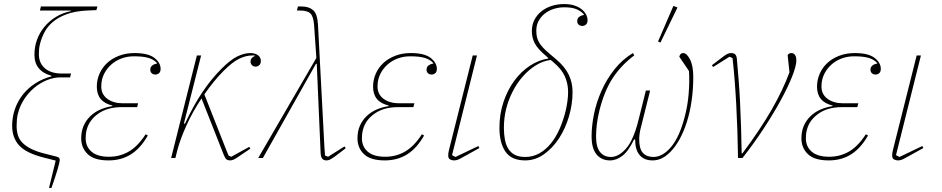

<svg xmlns="http://www.w3.org/2000/svg" viewBox="-20 -780 4651 948"><path d="M255 13 196 -2Q109 -24 74.5 -62Q40 -100 40 -159Q40 -202 53.5 -241Q67 -280 92 -312Q117 -344 153 -367.5Q189 -391 234 -403V-406Q193 -417 171.5 -443Q150 -469 150 -510Q150 -549 163 -584.5Q176 -620 200 -648.5Q224 -677 257 -697Q290 -717 330 -725V-728H177L182 -748H461L456 -730L409 -728Q350 -725 309.5 -710Q269 -695 242 -672.5Q215 -650 200 -621.5Q185 -593 178 -565Q174 -550 173 -537.5Q172 -525 172 -512Q172 -468 202 -442.5Q232 -417 285 -417H331L326 -398H280Q245 -398 211 -384Q177 -370 148.5 -346Q120 -322 99 -289.5Q78 -257 69 -221Q65 -206 63.5 -190Q62 -174 62 -159Q62 -133 68.5 -112Q75 -91 91.5 -74.5Q108 -58 135 -44.5Q162 -31 203 -21L258 -7Q269 -4 272 -0.5Q275 3 275 11Q275 19 264.5 55.5Q254 92 234 148H222Z M580 -251Q511 -251 465.5 -219Q420 -187 408 -139Q405 -127 404 -117.5Q403 -108 403 -97Q403 -56 432 -31Q461 -6 518 -6Q572 -6 616.5 -32Q661 -58 699 -117L710 -111Q674 -48 626.5 -18Q579 12 516 12Q445 12 413 -19Q381 -50 381 -97Q381 -131 392.5 -158Q404 -185 425 -205.5Q446 -226 474 -238.5Q502 -251 535 -256V-259Q458 -277 458 -352Q458 -386 471.5 -416.5Q485 -447 509.5 -469.5Q534 -492 568.5 -505Q603 -518 644 -518Q712 -518 742.5 -494Q773 -470 773 -440Q773 -426 765.5 -419Q758 -412 747 -412Q736 -412 729 -418.5Q722 -425 722 -436Q722 -449 731.5 -456.5Q741 -464 755 -466V-469Q740 -486 713.5 -494Q687 -502 642 -502Q611 -502 584.5 -493Q558 -484 537.5 -468Q517 -452 503.5 -431.5Q490 -411 484 -388Q480 -372 480 -353Q480 -314 510 -292Q540 -270 587 -270H662L657 -251Z M952 -506H973L888 -170L893 -169Q935 -259 979 -324.5Q1023 -390 1074 -441Q1118 -485 1152 -501.5Q1186 -518 1216 -518Q1239 -518 1253.5 -507.5Q1268 -497 1268 -479Q1268 -466 1260.5 -458.5Q1253 -451 1242 -451Q1231 -451 1224 -458.5Q1217 -466 1217 -475Q1217 -486 1223.5 -493.5Q1230 -501 1238 -503V-506H1224Q1194 -506 1161 -490Q1128 -474 1085 -431Q1059 -405 1035 -375.5Q1011 -346 989 -314L1099 -35L1109 -11L1122 -6L1211 -55L1216 -46L1154 -4Q1141 5 1132.5 8.5Q1124 12 1116 12Q1105 12 1098.5 7Q1092 2 1085 -15L975 -294Q931 -228 900.5 -160.5Q870 -93 856 -40L846 0H825Z M1542 -494 1531 -654Q1528 -698 1513 -713Q1498 -728 1463 -728H1446L1451 -748H1469Q1505 -748 1526 -730Q1547 -712 1550 -658L1582 -50Q1584 -26 1585 -12L1600 -6L1681 -57L1687 -48L1633 -7Q1616 5 1608 8.5Q1600 12 1592 12Q1578 12 1571 3.5Q1564 -5 1563 -26L1544 -465H1540L1278 0H1255Z M1944 -251Q1875 -251 1829.5 -219Q1784 -187 1772 -139Q1769 -127 1768 -117.5Q1767 -108 1767 -97Q1767 -56 1796 -31Q1825 -6 1882 -6Q1936 -6 1980.5 -32Q2025 -58 2063 -117L2074 -111Q2038 -48 1990.5 -18Q1943 12 1880 12Q1809 12 1777 -19Q1745 -50 1745 -97Q1745 -131 1756.5 -158Q1768 -185 1789 -205.5Q1810 -226 1838 -238.5Q1866 -251 1899 -256V-259Q1822 -277 1822 -352Q1822 -386 1835.5 -416.5Q1849 -447 1873.5 -469.5Q1898 -492 1932.5 -505Q1967 -518 2008 -518Q2076 -518 2106.5 -494Q2137 -470 2137 -440Q2137 -426 2129.5 -419Q2122 -412 2111 -412Q2100 -412 2093 -418.5Q2086 -425 2086 -436Q2086 -449 2095.5 -456.5Q2105 -464 2119 -466V-469Q2104 -486 2077.5 -494Q2051 -502 2006 -502Q1975 -502 1948.5 -493Q1922 -484 1901.5 -468Q1881 -452 1867.5 -431.5Q1854 -411 1848 -388Q1844 -372 1844 -353Q1844 -314 1874 -292Q1904 -270 1951 -270H2026L2021 -251Z M2347 -49 2260 -1Q2246 7 2238 9.5Q2230 12 2221 12Q2213 12 2203 7.5Q2193 3 2193 -13Q2193 -24 2197 -40L2314 -506H2335L2212 -14L2229 -5L2342 -59Z M2573 12Q2505 12 2475.5 -31.5Q2446 -75 2446 -149Q2446 -217 2466 -276.5Q2486 -336 2519.5 -381.5Q2553 -427 2596.5 -455.5Q2640 -484 2687 -491V-494L2679 -501Q2635 -538 2620.5 -566Q2606 -594 2606 -627Q2606 -657 2618.5 -681.5Q2631 -706 2652.5 -723.5Q2674 -741 2703 -750.5Q2732 -760 2766 -760Q2794 -760 2815.5 -753Q2837 -746 2851.5 -734.5Q2866 -723 2873.5 -709Q2881 -695 2881 -680Q2881 -666 2873.5 -659Q2866 -652 2855 -652Q2844 -652 2837 -658.5Q2830 -665 2830 -676Q2830 -689 2839.5 -696.5Q2849 -704 2863 -706V-709Q2849 -725 2826.5 -734.5Q2804 -744 2766 -744Q2739 -744 2714 -736Q2689 -728 2670 -713Q2651 -698 2639.5 -677Q2628 -656 2628 -629Q2628 -613 2630.5 -600Q2633 -587 2640 -573.5Q2647 -560 2660 -546Q2673 -532 2693 -515L2725 -488Q2768 -452 2787.5 -412.5Q2807 -373 2807 -326Q2807 -266 2789.5 -206Q2772 -146 2740.5 -97.5Q2709 -49 2666 -18.5Q2623 12 2573 12ZM2573 -5Q2611 -5 2642.5 -22.5Q2674 -40 2699 -70.5Q2724 -101 2742.5 -142.5Q2761 -184 2773 -233Q2778 -254 2781.5 -278.5Q2785 -303 2785 -326Q2785 -367 2769 -403Q2753 -439 2711 -474L2699 -484Q2660 -479 2625 -457Q2590 -435 2561 -402Q2532 -369 2511 -327.5Q2490 -286 2479 -242Q2473 -218 2470.5 -194.5Q2468 -171 2468 -149Q2468 -117 2473 -90.5Q2478 -64 2490 -45Q2502 -26 2522 -15.5Q2542 -5 2573 -5Z M3190 -333 3149 -169Q3141 -140 3138.5 -123Q3136 -106 3136 -92Q3136 -45 3154.5 -25Q3173 -5 3206 -5Q3252 -5 3294 -55Q3336 -105 3362 -208Q3376 -262 3380.5 -320Q3385 -378 3382 -429L3334 -500Q3336 -508 3340.5 -513Q3345 -518 3353 -518Q3371 -518 3387 -486.5Q3403 -455 3403 -401Q3403 -340 3395 -284Q3387 -228 3372 -180Q3357 -132 3336 -93.5Q3315 -55 3290 -30Q3267 -7 3246 2.5Q3225 12 3202 12Q3160 12 3138 -14.5Q3116 -41 3116 -91L3111 -92Q3084 -35 3054 -11.5Q3024 12 2992 12Q2950 12 2925.5 -17.5Q2901 -47 2901 -107Q2901 -159 2913 -217.5Q2925 -276 2950 -332Q2975 -388 3013.5 -437Q3052 -486 3105 -518L3112 -507Q3046 -457 3005 -394Q2964 -331 2940 -236Q2931 -200 2927 -167Q2923 -134 2923 -107Q2923 -53 2943 -29Q2963 -5 2996 -5Q3035 -5 3071.5 -47Q3108 -89 3132 -185L3169 -333ZM3305 -751 3325 -743 3241 -570 3229 -575Z M3624 0Q3622 -140 3615 -267.5Q3608 -395 3597 -493L3582 -500L3501 -449L3495 -458L3549 -499Q3563 -510 3572 -514Q3581 -518 3590 -518Q3602 -518 3609 -512.5Q3616 -507 3618 -492Q3622 -447 3626.5 -392Q3631 -337 3634 -276Q3637 -215 3639 -150.5Q3641 -86 3642 -23H3646Q3734 -141 3790 -238.5Q3846 -336 3878 -423L3869 -508Q3875 -518 3888 -518Q3899 -518 3905.5 -508.5Q3912 -499 3912 -482Q3912 -455 3891.5 -403Q3871 -351 3835 -285Q3799 -219 3750.5 -145Q3702 -71 3646 0Z M4136 -251Q4067 -251 4021.5 -219Q3976 -187 3964 -139Q3961 -127 3960 -117.5Q3959 -108 3959 -97Q3959 -56 3988 -31Q4017 -6 4074 -6Q4128 -6 4172.5 -32Q4217 -58 4255 -117L4266 -111Q4230 -48 4182.5 -18Q4135 12 4072 12Q4001 12 3969 -19Q3937 -50 3937 -97Q3937 -131 3948.5 -158Q3960 -185 3981 -205.5Q4002 -226 4030 -238.5Q4058 -251 4091 -256V-259Q4014 -277 4014 -352Q4014 -386 4027.5 -416.5Q4041 -447 4065.5 -469.5Q4090 -492 4124.5 -505Q4159 -518 4200 -518Q4268 -518 4298.5 -494Q4329 -470 4329 -440Q4329 -426 4321.5 -419Q4314 -412 4303 -412Q4292 -412 4285 -418.5Q4278 -425 4278 -436Q4278 -449 4287.5 -456.5Q4297 -464 4311 -466V-469Q4296 -486 4269.5 -494Q4243 -502 4198 -502Q4167 -502 4140.5 -493Q4114 -484 4093.5 -468Q4073 -452 4059.5 -431.5Q4046 -411 4040 -388Q4036 -372 4036 -353Q4036 -314 4066 -292Q4096 -270 4143 -270H4218L4213 -251Z M4539 -49 4452 -1Q4438 7 4430 9.5Q4422 12 4413 12Q4405 12 4395 7.5Q4385 3 4385 -13Q4385 -24 4389 -40L4506 -506H4527L4404 -14L4421 -5L4534 -59Z"/></svg>

Font: IBM Plex Serif Thin
Style: Italic
Weight: 100
Italic angle: -14°
Designer: Mike Abbink, Paul van der Laan, Pieter van Rosmalen
Foundry: Bold Monday
Version: Version 3.001